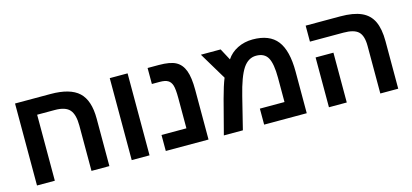

<svg xmlns="http://www.w3.org/2000/svg" viewBox="-55 -990 2945 1371"><g transform="rotate(-15 1417.5 -304.5)"><path d="M487.8 -335Q487.8 -417 456.5 -452.4Q425.3 -487.8 347.2 -487.8H216.8V0H85V-606H347.2Q491.7 -606 555.9 -546.1Q620.1 -486.3 620.1 -351.1V0H487.8Z M917 -606V0H785.2V-606Z M1353 -367.2V0H1037.1V-118.2H1221.2V-341.8Q1221.2 -407.7 1212.4 -436Q1203.6 -463.9 1183.1 -475.8Q1162.6 -487.8 1123 -487.8H1064.9V-606H1147.9Q1231.9 -606 1273.4 -583.5Q1314.9 -561 1334 -509.8Q1353 -458.5 1353 -367.2Z M1841.3 -608.9Q1965.8 -608.9 2022.5 -535.9Q2079.1 -462.9 2079.1 -308.1V0H1764.2V-118.2H1946.3V-297.9Q1946.3 -400.9 1921.6 -445.6Q1897 -490.2 1835 -490.2Q1777.8 -490.2 1738.8 -433.1Q1699.7 -374.5 1666 -237.8L1606.9 0H1466.3L1532.2 -252.9Q1544.4 -298.8 1555.9 -335Q1567.4 -371.1 1578.1 -397L1457 -599.1H1603L1648.9 -513.2Q1678.2 -558.1 1729.2 -583.5Q1780.3 -608.9 1841.3 -608.9Z M2755.4 -351.1V0H2623V-352.1Q2623 -426.8 2591.3 -457.3Q2559.6 -487.8 2481 -487.8H2233.4V-606H2489.3Q2585.4 -606 2643.8 -580.1Q2702.1 -554.2 2728.8 -498.3Q2755.4 -442.4 2755.4 -351.1ZM2375 -368.2V0H2243.2V-368.2Z"/></g></svg>

Font: Arimo
Style: Bold
Weight: 700
Designer: Steve Matteson
Foundry: Monotype Imaging Inc.
Version: Version 1.33